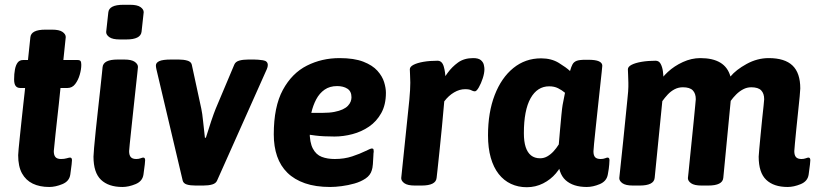

<svg xmlns="http://www.w3.org/2000/svg" viewBox="-20 -774 3430 803"><path d="M198 -650Q228 -650 241.5 -640.5Q255 -631 255 -619L245 -523H304Q314 -523 317 -518.5Q320 -514 320 -503Q320 -484 313.5 -461.5Q307 -439 294.5 -422.5Q282 -406 262 -406H233Q233 -406 231 -387Q229 -368 226 -338.5Q223 -309 219 -275.5Q215 -242 212 -211.5Q209 -181 207 -162Q205 -143 205 -142Q205 -125 212 -117Q219 -109 235 -109Q249 -109 259 -112Q269 -115 273 -115Q281 -115 281 -104Q281 -102 279.5 -86Q278 -70 274 -44Q270 -16 241 -4Q212 8 186 8Q146 8 117 -6Q88 -20 72 -49Q56 -78 56 -125Q56 -130 58 -152.5Q60 -175 63.5 -207Q67 -239 70.5 -273.5Q74 -308 77.5 -338Q81 -368 83 -387Q85 -406 85 -406H65Q52 -406 45.5 -414.5Q39 -423 39 -442Q39 -465 42.5 -483.5Q46 -502 54 -512.5Q62 -523 77 -523H97L107 -618Q110 -650 170 -650Z M500 -525Q530 -525 543.5 -515.5Q557 -506 557 -494Q557 -494 554.5 -469Q552 -444 547.5 -405Q543 -366 538.5 -321.5Q534 -277 529.5 -237Q525 -197 522.5 -170.5Q520 -144 520 -142Q520 -125 527 -117Q534 -109 550 -109Q560 -109 568 -112Q576 -115 579 -115Q587 -115 587 -104Q587 -102 585.5 -86Q584 -70 580 -44Q576 -16 547 -4Q518 8 492 8Q434 8 402.5 -22Q371 -52 371 -119Q371 -126 373.5 -156Q376 -186 380.5 -228.5Q385 -271 390 -316.5Q395 -362 399.5 -402.5Q404 -443 406.5 -468Q409 -493 409 -493Q412 -525 472 -525ZM524 -754Q554 -754 567.5 -744.5Q581 -735 581 -723L572 -641Q570 -625 554 -617Q538 -609 509 -609H481Q451 -609 437.5 -618.5Q424 -628 424 -640L433 -722Q436 -754 496 -754Z M1043 -525Q1059 -525 1079.5 -522Q1100 -519 1100 -502Q1100 -494 1096 -485L888 -19Q883 -7 867.5 -2.5Q852 2 830 2H798Q775 2 761 -2.5Q747 -7 744 -19L634 -485Q633 -490 632.5 -493.5Q632 -497 632 -500Q632 -512 646.5 -518.5Q661 -525 695 -525H728Q748 -525 763.5 -520.5Q779 -516 782 -504L822 -319Q826 -301 829.5 -266Q833 -231 837 -198H841Q851 -231 863 -266.5Q875 -302 882 -319L960 -504Q965 -516 980.5 -520.5Q996 -525 1018 -525Z M1400 -531Q1461 -531 1499.5 -516Q1538 -501 1558.5 -478Q1579 -455 1586.5 -430.5Q1594 -406 1594 -386Q1594 -336 1574.5 -301Q1555 -266 1523.5 -244.5Q1492 -223 1454 -213Q1416 -203 1379 -203Q1332 -203 1300 -207Q1268 -211 1240 -216L1275 -266V-225Q1275 -178 1288.5 -152.5Q1302 -127 1325.5 -118Q1349 -109 1380 -109Q1420 -109 1453 -120Q1486 -131 1508 -142Q1530 -153 1535 -153Q1538 -153 1540.5 -151.5Q1543 -150 1543 -139Q1542 -137 1541.5 -121Q1541 -105 1539.5 -87.5Q1538 -70 1535 -62Q1529 -41 1509 -27.5Q1489 -14 1462.5 -6.5Q1436 1 1409 4.5Q1382 8 1361 8Q1300 8 1255.5 -7.5Q1211 -23 1182 -51.5Q1153 -80 1139 -120.5Q1125 -161 1125 -212Q1125 -328 1163 -398Q1201 -468 1263.5 -499.5Q1326 -531 1400 -531ZM1390 -414Q1359 -414 1337.5 -399Q1316 -384 1302.5 -358.5Q1289 -333 1282 -302H1330Q1358 -302 1378.5 -306Q1399 -310 1413 -316.5Q1427 -323 1435 -331.5Q1443 -340 1446.5 -349Q1450 -358 1450 -367Q1450 -392 1433 -403Q1416 -414 1390 -414Z M1959 -531Q1981 -531 1991 -522.5Q2001 -514 2003.5 -503Q2006 -492 2006 -485Q2006 -468 1999 -446.5Q1992 -425 1982.5 -408.5Q1973 -392 1966 -392Q1959 -392 1951 -396.5Q1943 -401 1925 -401Q1902 -401 1879 -387.5Q1856 -374 1838 -350Q1834 -301 1828.5 -245.5Q1823 -190 1818 -141Q1813 -92 1809.5 -61Q1806 -30 1806 -30Q1803 2 1743 2H1715Q1685 2 1671.5 -7.5Q1658 -17 1658 -29L1692 -357Q1694 -379 1695 -397Q1696 -415 1696 -428Q1696 -446 1695 -459.5Q1694 -473 1694 -484Q1694 -495 1709.5 -503Q1725 -511 1751 -515.5Q1777 -520 1810 -520Q1829 -520 1836 -495.5Q1843 -471 1843 -444Q1843 -428 1841.5 -414Q1840 -400 1839 -392L1821 -423Q1834 -444 1852 -469Q1870 -494 1895.5 -512.5Q1921 -531 1959 -531Z M2243 -530Q2286 -530 2317 -511Q2348 -492 2364 -477Q2369 -495 2374.5 -505Q2380 -515 2391.5 -519.5Q2403 -524 2429 -524H2441Q2471 -524 2485 -517.5Q2499 -511 2499 -499Q2499 -498 2496.5 -473Q2494 -448 2489.5 -408.5Q2485 -369 2480.5 -325Q2476 -281 2471.5 -240.5Q2467 -200 2464.5 -172.5Q2462 -145 2462 -141Q2462 -124 2469 -116.5Q2476 -109 2492 -109Q2503 -109 2510.5 -112Q2518 -115 2521 -115Q2529 -115 2529 -104Q2529 -102 2528 -86Q2527 -70 2522 -44Q2517 -16 2488.5 -4Q2460 8 2434 8Q2377 8 2345.5 -20.5Q2314 -49 2314 -114V-123L2338 -105Q2327 -75 2305 -49Q2283 -23 2251.5 -7Q2220 9 2183 9Q2147 9 2117 -5Q2087 -19 2065.5 -46.5Q2044 -74 2032.5 -114.5Q2021 -155 2021 -208Q2021 -304 2049 -376.5Q2077 -449 2127 -489.5Q2177 -530 2243 -530ZM2277 -413Q2252 -413 2232.5 -400.5Q2213 -388 2199 -363Q2185 -338 2178 -301.5Q2171 -265 2171 -217Q2171 -182 2178.5 -159Q2186 -136 2201 -124Q2216 -112 2239 -112Q2255 -112 2269 -120Q2283 -128 2295 -141Q2307 -154 2317 -170Q2319 -194 2322 -228.5Q2325 -263 2328 -293.5Q2331 -324 2333 -335Q2335 -345 2337 -355.5Q2339 -366 2343 -386Q2330 -397 2314 -405Q2298 -413 2277 -413Z M3195 -531Q3262 -531 3294.5 -500Q3327 -469 3327 -404Q3327 -397 3324.5 -370.5Q3322 -344 3318 -307.5Q3314 -271 3310.5 -235Q3307 -199 3304.5 -173Q3302 -147 3302 -142Q3302 -125 3309 -117Q3316 -109 3332 -109Q3342 -109 3350 -112Q3358 -115 3361 -115Q3369 -115 3369 -104Q3369 -102 3367.5 -86Q3366 -70 3362 -44Q3358 -16 3329 -4Q3300 8 3274 8Q3216 8 3184.5 -22Q3153 -52 3153 -119Q3153 -126 3155.5 -151Q3158 -176 3161 -209.5Q3164 -243 3167.5 -275.5Q3171 -308 3173.5 -331.5Q3176 -355 3176 -359Q3176 -383 3163.5 -396Q3151 -409 3122 -409Q3104 -409 3088 -400.5Q3072 -392 3059 -379Q3046 -366 3036 -352L3005 -30Q3002 2 2942 2H2914Q2884 2 2870.5 -7.5Q2857 -17 2857 -29Q2857 -29 2859.5 -52Q2862 -75 2865.5 -112Q2869 -149 2873.5 -190.5Q2878 -232 2881.5 -269.5Q2885 -307 2887.5 -331.5Q2890 -356 2890 -359Q2890 -383 2877.5 -396Q2865 -409 2836 -409Q2817 -409 2801 -400.5Q2785 -392 2772.5 -378.5Q2760 -365 2750 -351L2718 -30Q2715 2 2655 2H2627Q2597 2 2583.5 -7.5Q2570 -17 2570 -29Q2580 -122 2586.5 -185.5Q2593 -249 2597 -289.5Q2601 -330 2603.5 -354Q2606 -378 2607 -390.5Q2608 -403 2608 -411Q2608 -419 2608 -428Q2608 -446 2607 -459.5Q2606 -473 2606 -484Q2606 -495 2621.5 -503Q2637 -511 2663.5 -515.5Q2690 -520 2722 -520Q2736 -520 2743 -507Q2750 -494 2752.5 -475.5Q2755 -457 2755 -439Q2755 -425 2754 -413.5Q2753 -402 2752 -397L2735 -424Q2746 -448 2773 -473Q2800 -498 2836 -514.5Q2872 -531 2909 -531Q2961 -531 2992.5 -512Q3024 -493 3035 -454Q3058 -482 3102.5 -506.5Q3147 -531 3195 -531Z"/></svg>

Font: Asap VF Beta
Style: Italic
Weight: 400
Italic angle: -6°
Designer: Pablo Cosgaya
Foundry: Pablo Cosgaya
Version: Version 1.007